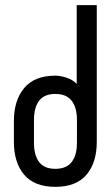

<svg xmlns="http://www.w3.org/2000/svg" viewBox="-20 -720 429 746"><path d="M279 -254Q279 -302 258.5 -328.5Q238 -355 195 -355Q152 -355 132 -328.5Q112 -302 112 -254V-165Q112 -117 132 -90.5Q152 -64 195 -64Q238 -64 258.5 -90.5Q279 -117 279 -165ZM356 -700V-169Q356 -88 316 -41Q276 6 195 6Q114 6 74 -41Q34 -88 34 -169V-250Q34 -330 74 -378Q114 -426 195 -426Q215 -426 239 -418Q263 -410 278 -394V-700Z"/></svg>

Font: Bebas Neue Regular
Style: Regular
Weight: 400
Designer: Ryoichi Tsunekawa & LGV (GE)
Foundry: Free Software Foundation, Inc.
Version: Version 1.003 August 13, 2016